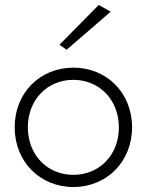

<svg xmlns="http://www.w3.org/2000/svg" viewBox="-20 -742 590 772"><path d="M425 -695 377 -722 219 -562 248 -542ZM39 -230C39 -92 141 10 275 10C409 10 511 -92 511 -230C511 -369 409 -470 275 -470C141 -470 39 -369 39 -230ZM92 -230C92 -342 171 -421 275 -421C379 -421 458 -341 458 -230C458 -118 379 -39 275 -39C171 -39 92 -118 92 -230Z"/></svg>

Font: Jost Light
Style: Regular
Weight: 300
Version: Version 3.710